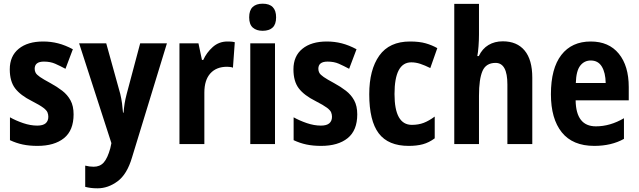

<svg xmlns="http://www.w3.org/2000/svg" viewBox="-20 -781 3463 1041"><path d="M379 -161Q379 -74 327 -32Q275 10 183 10Q139 10 103.5 2.5Q68 -5 34 -21V-145Q66 -127 105.5 -113.5Q145 -100 182 -100Q213 -100 227.5 -112.5Q242 -125 242 -148Q242 -160 237.5 -171.5Q233 -183 214.5 -197Q196 -211 153 -233Q91 -264 62 -302Q33 -340 33 -405Q33 -477 81.5 -516.5Q130 -556 214 -556Q256 -556 295 -546Q334 -536 375 -514L335 -408Q305 -424 279 -435.5Q253 -447 218 -447Q168 -447 168 -408Q168 -396 173.5 -386Q179 -376 197 -363.5Q215 -351 254 -330Q289 -311 317.5 -289Q346 -267 362.5 -236.5Q379 -206 379 -161Z M409 -546H556L632 -272Q638 -247 641.5 -221.5Q645 -196 647 -170H650Q652 -196 655.5 -219Q659 -242 667 -272L740 -546H885L696 72Q669 164 617.5 202Q566 240 509 240Q489 240 473 238Q457 236 442 232V117Q465 123 488 123Q522 123 542.5 100Q563 77 578 23L584 -5Z M1213 -556Q1221 -556 1231.5 -555.5Q1242 -555 1253 -552L1243 -414Q1237 -417 1226 -418Q1215 -419 1211 -419Q1153 -419 1120.5 -383Q1088 -347 1088 -279V0H953V-546H1056L1075 -456H1082Q1100 -496 1133.5 -526Q1167 -556 1213 -556Z M1404 -761Q1477 -761 1477 -687Q1477 -649 1458 -631.5Q1439 -614 1404 -614Q1370 -614 1350.5 -631.5Q1331 -649 1331 -687Q1331 -725 1350 -743Q1369 -761 1404 -761ZM1471 -546V0H1337V-546Z M1917 -161Q1917 -74 1865 -32Q1813 10 1721 10Q1677 10 1641.5 2.5Q1606 -5 1572 -21V-145Q1604 -127 1643.5 -113.5Q1683 -100 1720 -100Q1751 -100 1765.5 -112.5Q1780 -125 1780 -148Q1780 -160 1775.5 -171.5Q1771 -183 1752.5 -197Q1734 -211 1691 -233Q1629 -264 1600 -302Q1571 -340 1571 -405Q1571 -477 1619.5 -516.5Q1668 -556 1752 -556Q1794 -556 1833 -546Q1872 -536 1913 -514L1873 -408Q1843 -424 1817 -435.5Q1791 -447 1756 -447Q1706 -447 1706 -408Q1706 -396 1711.5 -386Q1717 -376 1735 -363.5Q1753 -351 1792 -330Q1827 -311 1855.5 -289Q1884 -267 1900.5 -236.5Q1917 -206 1917 -161Z M2196 10Q2085 10 2033.5 -58Q1982 -126 1982 -270Q1982 -403 2036.5 -479.5Q2091 -556 2203 -556Q2254 -556 2288.5 -546Q2323 -536 2351 -520L2313 -412Q2283 -427 2258.5 -435Q2234 -443 2210 -443Q2119 -443 2119 -271Q2119 -104 2213 -104Q2249 -104 2277.5 -115Q2306 -126 2337 -149V-31Q2306 -8 2273 1Q2240 10 2196 10Z M2577 -594Q2577 -564 2574.5 -530.5Q2572 -497 2568 -477H2576Q2595 -517 2628.5 -537Q2662 -557 2706 -557Q2783 -557 2824.5 -507Q2866 -457 2866 -360V0H2731V-323Q2731 -440 2667 -440Q2615 -440 2596 -396Q2577 -352 2577 -262V0H2443V-760H2577Z M3183 -556Q3281 -556 3335 -490Q3389 -424 3389 -309V-237H3101Q3103 -96 3211 -96Q3288 -96 3363 -140V-28Q3295 10 3202 10Q3085 10 3026 -63.5Q2967 -137 2967 -270Q2967 -410 3023.5 -483Q3080 -556 3183 -556ZM3183 -453Q3148 -453 3126 -425Q3104 -397 3102 -331H3264Q3263 -387 3243 -420Q3223 -453 3183 -453Z"/></svg>

Font: Noto Sans Malayalam Condensed
Style: Bold
Weight: 700
Width: 3
Designer: Jelle Bosma - Monotype Design Team
Foundry: Monotype Imaging Inc.
Version: Version 2.104; ttfautohint (v1.8.4.7-5d5b)